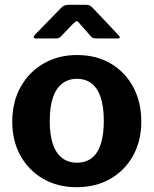

<svg xmlns="http://www.w3.org/2000/svg" viewBox="-20 -769 639 799"><path d="M299 10Q220 10 159.5 -25Q99 -60 65 -121.5Q31 -183 31 -262Q31 -345 66 -407.5Q101 -470 162 -505Q223 -540 300 -540Q381 -540 441 -504.5Q501 -469 534.5 -406.5Q568 -344 568 -263Q568 -183 534 -121.5Q500 -60 439.5 -25Q379 10 299 10ZM300 -92Q337 -92 362 -111.5Q387 -131 399.5 -170Q412 -209 412 -265Q412 -324 399.5 -362.5Q387 -401 362 -421Q337 -441 300 -441Q264 -441 238.5 -421Q213 -401 200 -362.5Q187 -324 187 -265Q187 -208 200 -169.5Q213 -131 238.5 -111.5Q264 -92 300 -92ZM359 -617 313 -669Q304 -681 299.5 -681Q295 -681 283 -669L233 -617Q226 -611 222.5 -610Q219 -609 210 -609H129Q121 -609 120.5 -613.5Q120 -618 126 -625L234 -736Q241 -743 248 -746Q255 -749 267 -749H339Q349 -749 354.5 -745.5Q360 -742 364 -738L471 -625Q487 -609 469 -609H383Q375 -609 369.5 -610Q364 -611 359 -617Z"/></svg>

Font: Libre Franklin Thin
Style: Bold
Weight: 700
Version: Version 3.000